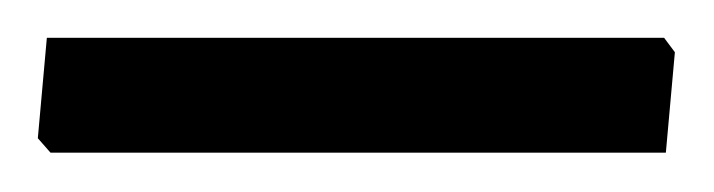

<svg xmlns="http://www.w3.org/2000/svg" viewBox="-30 42 372 100"><path d="M316.8 121.5H-3.7L-10.3 114L-5.6 61.7H315.9L321.5 69.2Z"/></svg>

Font: Gurajada
Style: Regular
Weight: 400
Designer: Purushoth Kumar Guthula
Foundry: SiliconAndhra, USA.
Version: Version 1.0.3; ttfautohint (v1.2.42-39fb)